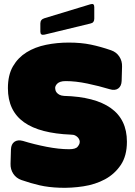

<svg xmlns="http://www.w3.org/2000/svg" viewBox="-20 -918 665 947"><path d="M32 -111Q31 -83 45.5 -61Q60 -39 86 -30Q132 -14 175.5 -4Q219 6 275 8Q332 10 391 1Q450 -8 497.5 -33.5Q545 -59 575.5 -104Q606 -149 606 -219Q606 -274 586 -315.5Q566 -357 526.5 -385Q487 -413 429 -428Q371 -443 296 -445Q282 -446 273.5 -450.5Q265 -455 260 -461Q255 -467 253.5 -473.5Q252 -480 252 -484Q252 -489 254.5 -494.5Q257 -500 262.5 -505.5Q268 -511 278 -514.5Q288 -518 304 -518Q353 -518 410.5 -506Q468 -494 521 -478Q547 -470 563 -481.5Q579 -493 580 -519L582 -589Q583 -617 568.5 -639Q554 -661 528 -670Q476 -688 428 -698Q380 -708 319 -708Q261 -708 207 -697Q153 -686 111 -660Q69 -634 44 -591Q19 -548 19 -483Q19 -427 39 -385Q59 -343 98.5 -315Q138 -287 196 -272Q254 -257 329 -254Q343 -254 351.5 -249.5Q360 -245 365 -239Q370 -233 372 -226.5Q374 -220 373 -216Q373 -207 363 -194.5Q353 -182 321 -182Q271 -182 209.5 -194Q148 -206 93 -223Q67 -230 51 -218.5Q35 -207 34 -181ZM199 -747Q189 -745 184 -748.5Q179 -752 179 -762V-802Q179 -812 184 -818.5Q189 -825 199 -828L426 -897Q436 -900 440.5 -896.5Q445 -893 445 -883V-826Q445 -816 440.5 -810Q436 -804 426 -802Z"/></svg>

Font: Bolota
Style: Bold
Weight: 240
Designer: Gabriel Pang
Version: Version 1.000